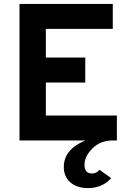

<svg xmlns="http://www.w3.org/2000/svg" viewBox="-20 -720 664 984"><path d="M431 244Q374 244 340.5 214.5Q307 185 307 136Q307 46 417 0H80V-700H558V-572H215V-425H417V-297H215V-128H579V0H556Q495 0 454 40.5Q413 81 413 125Q413 169 451 169Q476 169 490 150L550 193Q504 244 431 244Z"/></svg>

Font: ReCut ExtraBold
Style: Regular
Weight: 800
Designer: Giant Group (for alternate capitals set)
Version: Version 2.002;FEAKit 1.0